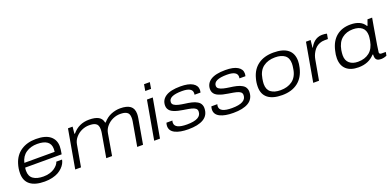

<svg xmlns="http://www.w3.org/2000/svg" viewBox="-0 -1582 5003 2453"><g transform="rotate(-20 2501.0 -355.5)"><path d="M315.9 12.2Q187.5 12.2 120.4 -39.3Q53.2 -90.8 53.2 -193.8Q53.2 -259.3 73.2 -321.8Q106 -427.2 189.2 -482.7Q272.5 -538.1 392.1 -538.1Q521 -538.1 585 -486.3Q648.9 -434.6 648.9 -345.2Q648.9 -307.6 636.2 -241.2H140.1Q136.2 -219.7 136.2 -198.2Q136.2 -123 186 -88.6Q235.8 -54.2 323.2 -54.2Q368.2 -54.2 407.5 -65.7Q446.8 -77.1 473.4 -95.7Q500 -114.3 517.1 -135Q534.2 -155.8 540 -176.8H618.2Q613.3 -149.9 599.4 -124Q585.4 -98.1 560.3 -73.2Q535.2 -48.3 501.7 -29.5Q468.3 -10.7 420.2 0.7Q372.1 12.2 315.9 12.2ZM150.9 -301.8H563Q565.9 -315.9 565.9 -340.8Q565.9 -473.1 386.2 -473.1Q297.9 -473.1 234.4 -430.2Q170.9 -387.2 150.9 -301.8Z M732.9 0 825.7 -525.9H888.7L878.9 -432.1H886.7Q973.6 -538.1 1115.7 -538.1Q1196.8 -538.1 1241.9 -512.9Q1287.1 -487.8 1296.9 -432.1H1304.7Q1354 -489.3 1415 -513.7Q1476.1 -538.1 1537.6 -538.1Q1628.4 -538.1 1674.1 -504.4Q1719.7 -470.7 1719.7 -397Q1719.7 -371.1 1713.9 -337.9L1654.8 0H1575.7L1632.8 -326.2Q1636.7 -350.1 1636.7 -373Q1636.7 -403.3 1627.7 -423.1Q1618.7 -442.9 1600.3 -452.9Q1582 -462.9 1561.5 -466.6Q1541 -470.2 1511.7 -470.2Q1462.9 -470.2 1414.8 -449.2Q1366.7 -428.2 1330.3 -387.5Q1293.9 -346.7 1284.7 -295.9L1233.9 0H1154.8L1210.9 -323.2Q1214.8 -347.2 1214.8 -372.1Q1214.8 -402.3 1205.8 -422.6Q1196.8 -442.9 1178.7 -452.9Q1160.6 -462.9 1140.1 -466.6Q1119.6 -470.2 1089.8 -470.2Q1041 -470.2 992.9 -449.2Q944.8 -428.2 908.7 -387.5Q872.6 -346.7 863.8 -295.9L811.5 0Z M1916.5 -636.2 1931.6 -723.1H2010.3L1995.6 -636.2ZM1806.6 0 1899.4 -525.9H1978.5L1885.3 0Z M2270 12.2Q2155.3 12.2 2089.8 -20.5Q2024.4 -53.2 2024.4 -118.2Q2024.4 -138.7 2032.2 -163.1H2113.3Q2108.4 -150.9 2108.4 -132.8Q2108.4 -51.8 2273.4 -51.8Q2468.3 -51.8 2468.3 -158.2Q2468.3 -171.9 2463.6 -182.1Q2459 -192.4 2449.2 -200Q2439.5 -207.5 2426.5 -213.1Q2413.6 -218.8 2395.5 -223.1Q2377.4 -227.5 2357.7 -231.2Q2337.9 -234.9 2312.5 -238.8Q2298.3 -240.7 2291 -242.2Q2252 -248 2222.7 -255.4Q2193.4 -262.7 2167.5 -273.2Q2141.6 -283.7 2125.2 -297.6Q2108.9 -311.5 2099.6 -330.6Q2090.3 -349.6 2090.3 -374Q2090.3 -451.2 2156.2 -494.6Q2222.2 -538.1 2357.4 -538.1Q2465.3 -538.1 2521.7 -504.4Q2578.1 -470.7 2578.1 -414.1Q2578.1 -397.5 2573.2 -376H2492.2Q2492.2 -379.9 2493.2 -387.7Q2494.1 -395.5 2494.1 -398.9Q2494.1 -475.1 2356.4 -475.1Q2174.3 -475.1 2174.3 -389.2Q2174.3 -376.5 2179.9 -366.2Q2185.5 -356 2197.8 -348.4Q2210 -340.8 2223.1 -335.2Q2236.3 -329.6 2256.8 -325Q2277.3 -320.3 2293.9 -317.4Q2310.5 -314.5 2335.4 -311Q2362.3 -307.6 2381.3 -304.4Q2400.4 -301.3 2424.6 -295.7Q2448.7 -290 2465.6 -283.4Q2482.4 -276.9 2500 -266.4Q2517.6 -255.9 2528.1 -243.4Q2538.6 -231 2545.4 -213.4Q2552.2 -195.8 2552.2 -174.8Q2552.2 -125.5 2532.5 -89.4Q2512.7 -53.2 2475.1 -31Q2437.5 -8.8 2386.5 1.7Q2335.4 12.2 2270 12.2Z M2880.9 12.2Q2766.1 12.2 2700.7 -20.5Q2635.3 -53.2 2635.3 -118.2Q2635.3 -138.7 2643.1 -163.1H2724.1Q2719.2 -150.9 2719.2 -132.8Q2719.2 -51.8 2884.3 -51.8Q3079.1 -51.8 3079.1 -158.2Q3079.1 -171.9 3074.5 -182.1Q3069.8 -192.4 3060.1 -200Q3050.3 -207.5 3037.4 -213.1Q3024.4 -218.8 3006.3 -223.1Q2988.3 -227.5 2968.5 -231.2Q2948.7 -234.9 2923.3 -238.8Q2909.2 -240.7 2901.9 -242.2Q2862.8 -248 2833.5 -255.4Q2804.2 -262.7 2778.3 -273.2Q2752.4 -283.7 2736.1 -297.6Q2719.7 -311.5 2710.4 -330.6Q2701.2 -349.6 2701.2 -374Q2701.2 -451.2 2767.1 -494.6Q2833 -538.1 2968.3 -538.1Q3076.2 -538.1 3132.6 -504.4Q3189 -470.7 3189 -414.1Q3189 -397.5 3184.1 -376H3103Q3103 -379.9 3104 -387.7Q3105 -395.5 3105 -398.9Q3105 -475.1 2967.3 -475.1Q2785.2 -475.1 2785.2 -389.2Q2785.2 -376.5 2790.8 -366.2Q2796.4 -356 2808.6 -348.4Q2820.8 -340.8 2834 -335.2Q2847.2 -329.6 2867.7 -325Q2888.2 -320.3 2904.8 -317.4Q2921.4 -314.5 2946.3 -311Q2973.1 -307.6 2992.2 -304.4Q3011.2 -301.3 3035.4 -295.7Q3059.6 -290 3076.4 -283.4Q3093.3 -276.9 3110.8 -266.4Q3128.4 -255.9 3138.9 -243.4Q3149.4 -231 3156.2 -213.4Q3163.1 -195.8 3163.1 -174.8Q3163.1 -125.5 3143.3 -89.4Q3123.5 -53.2 3085.9 -31Q3048.3 -8.8 2997.3 1.7Q2946.3 12.2 2880.9 12.2Z M3544.9 12.2Q3418 12.2 3351.6 -40Q3285.2 -92.3 3285.2 -192.9Q3285.2 -251.5 3300.8 -306.2Q3330.1 -418.9 3412.6 -478.5Q3495.1 -538.1 3622.1 -538.1Q3750.5 -538.1 3816.7 -485.4Q3882.8 -432.6 3882.8 -330.1Q3882.8 -291.5 3871.1 -240.2Q3843.3 -116.7 3759.8 -52.2Q3676.3 12.2 3544.9 12.2ZM3546.9 -54.2Q3593.8 -54.2 3633.3 -65.4Q3672.9 -76.7 3705.6 -99.9Q3738.3 -123 3760.3 -161.9Q3782.2 -200.7 3790 -252.9Q3797.9 -297.4 3797.9 -325.2Q3797.9 -401.9 3751 -437.5Q3704.1 -473.1 3620.1 -473.1Q3522.9 -473.1 3458.3 -424.6Q3393.6 -376 3377 -272.9Q3369.1 -228.5 3369.1 -201.2Q3369.1 -125.5 3416 -89.8Q3462.9 -54.2 3546.9 -54.2Z M3968.8 0 4061.5 -525.9H4124.5L4113.8 -425.8H4119.6Q4127.4 -443.8 4141.1 -461.9Q4154.8 -480 4174.6 -497.8Q4194.3 -515.6 4222.9 -526.9Q4251.5 -538.1 4282.7 -538.1Q4323.2 -538.1 4348.6 -530.8L4336.4 -461.9H4290.5Q4254.4 -461.9 4223.4 -449.5Q4192.4 -437 4171.4 -417.7Q4150.4 -398.4 4134.3 -372.3Q4118.2 -346.2 4109.1 -321.3Q4100.1 -296.4 4095.7 -271L4047.4 0Z M4583 12.2Q4475.1 12.2 4417.2 -40.5Q4359.4 -93.3 4359.4 -189.9Q4359.4 -240.2 4373 -292Q4399.9 -412.6 4475.8 -475.3Q4551.8 -538.1 4668 -538.1Q4810.1 -538.1 4863.3 -448.2H4870.1L4897.9 -525.9H4960.9L4940.9 -412.1Q4887.2 -101.1 4887.2 -79.1Q4887.2 -54.2 4918.9 -54.2H4975.1L4966.3 -5.9Q4926.3 11.2 4888.2 11.2Q4820.3 11.2 4813 -42Q4809.6 -60.1 4812 -78.1L4804.2 -80.1Q4722.2 12.2 4583 12.2ZM4601.1 -57.1Q4693.4 -57.1 4754.9 -105Q4816.4 -152.8 4835 -254.9Q4843.3 -306.2 4843.3 -325.2Q4843.3 -399.4 4799.3 -434.8Q4755.4 -470.2 4678.2 -470.2Q4589.4 -470.2 4528.6 -421.9Q4467.8 -373.5 4449.2 -272Q4442.4 -228.5 4442.4 -200.2Q4442.4 -130.4 4485.4 -93.8Q4528.3 -57.1 4601.1 -57.1Z"/></g></svg>

Font: Archivo Expanded Light
Style: Italic
Weight: 300
Width: 7
Italic angle: -10°
Designer: Hector Gatti
Foundry: Omnibus-Type
Version: Version 2.001